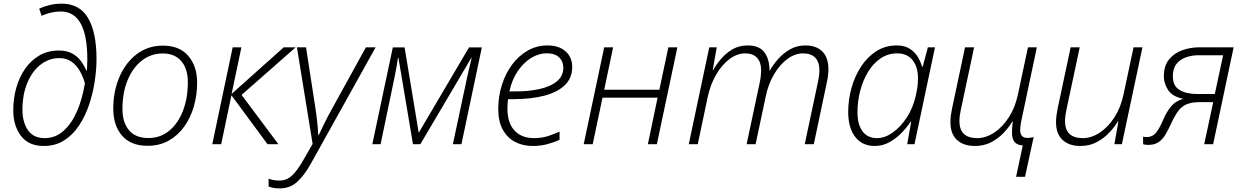

<svg xmlns="http://www.w3.org/2000/svg" viewBox="-20 -790 6814 1052"><path d="M219.7 9.8Q136.7 9.8 94.7 -45.7Q52.7 -101.1 52.7 -186Q52.7 -251.5 69.6 -310.3Q86.4 -369.1 118.7 -414.8Q150.9 -460.4 197 -486.8Q243.2 -513.2 302.2 -513.2Q346.7 -513.2 376.2 -496.6Q405.8 -480 424.1 -454.6Q442.4 -429.2 453.1 -402.8H455.6Q456.5 -413.6 457.5 -430.7Q458.5 -447.8 458.5 -464.4Q458.5 -727.1 312.5 -727.1Q285.2 -727.1 257.6 -720.5Q230 -713.9 208 -703.1L194.8 -742.7Q219.2 -754.4 251.5 -762.2Q283.7 -770 317.9 -770Q416 -770 462.4 -691.4Q508.8 -612.8 508.8 -466.8Q508.8 -408.2 498.8 -343Q488.8 -277.8 467.8 -215.3Q446.8 -152.8 412.8 -101.8Q378.9 -50.8 331.1 -20.5Q283.2 9.8 219.7 9.8ZM224.6 -33.2Q283.7 -33.2 328.1 -73Q372.6 -112.8 402.1 -180.9Q431.6 -249 445.3 -334Q435.1 -369.6 417.2 -401.1Q399.4 -432.6 371.8 -452.1Q344.2 -471.7 305.2 -471.7Q248.5 -471.7 202.6 -436Q156.7 -400.4 129.9 -336.4Q103 -272.5 103 -188Q103 -120.6 133.1 -76.9Q163.1 -33.2 224.6 -33.2Z M788.6 8.8Q696.3 8.8 648.4 -47.1Q600.6 -103 600.6 -194.3Q600.6 -290.5 634.5 -368.9Q668.5 -447.3 729.7 -493.7Q791 -540 873 -540Q963.4 -540 1011.7 -483.6Q1060.1 -427.2 1060.1 -336.9Q1060.1 -269.5 1042.2 -207.5Q1024.4 -145.5 989.7 -96.7Q955.1 -47.9 904.5 -19.5Q854 8.8 788.6 8.8ZM793 -33.7Q858.4 -33.7 907 -73.5Q955.6 -113.3 982.4 -182.9Q1009.3 -252.4 1009.3 -341.3Q1009.3 -384.3 994.9 -419.7Q980.5 -455.1 950 -476.1Q919.4 -497.1 872.6 -497.1Q807.6 -497.1 757.6 -458.3Q707.5 -419.4 679.2 -350.8Q650.9 -282.2 650.9 -192.9Q650.9 -119.1 686.8 -76.4Q722.7 -33.7 793 -33.7Z M1143.1 0 1254.9 -530.8H1302.7L1249 -275.4L1534.7 -530.8H1600.1L1303.7 -270L1505.4 0H1445.8L1248 -268.1L1191.9 0Z M1513.2 242.2Q1492.2 242.2 1478 239.5Q1463.9 236.8 1451.7 231.9V189Q1463.9 193.8 1478.5 196.5Q1493.2 199.2 1512.2 199.2Q1550.3 199.2 1579.3 172.4Q1608.4 145.5 1640.1 90.3L1692.9 -1.5L1606.9 -530.8H1656.7L1706.5 -209Q1713.9 -161.6 1718.3 -118.9Q1722.7 -76.2 1723.6 -50.3H1726.6Q1737.3 -72.8 1757.6 -114.5Q1777.8 -156.2 1800.3 -195.8L1984.9 -530.8H2038.1L1683.6 106Q1647 171.4 1607.9 206.8Q1568.8 242.2 1513.2 242.2Z M2020 0 2132.3 -530.3H2196.8L2273.9 -64.5H2275.4L2549.8 -530.3H2620.1L2508.3 0H2461.4L2540 -368.7Q2546.4 -396 2552 -421.4Q2557.6 -446.8 2564.5 -473.1H2562.5L2283.2 0H2242.7L2163.1 -473.1H2160.6Q2156.7 -448.7 2152.3 -422.1Q2147.9 -395.5 2141.6 -366.2L2065.4 0Z M2897.9 9.8Q2845.2 9.8 2802.7 -12.2Q2760.3 -34.2 2735.1 -79.1Q2710 -124 2710 -192.9Q2710 -262.2 2730 -325Q2750 -387.7 2786.1 -436.3Q2822.3 -484.9 2871.6 -512.9Q2920.9 -541 2980 -541Q3043 -541 3079.1 -508.5Q3115.2 -476.1 3115.2 -422.9Q3115.2 -362.3 3075 -323.5Q3034.7 -284.7 2961.9 -265.6Q2889.2 -246.6 2791 -246.6H2763.7Q2762.2 -236.8 2761.2 -222.4Q2760.3 -208 2760.3 -194.3Q2760.3 -116.7 2798.8 -75Q2837.4 -33.2 2906.7 -33.2Q2947.8 -33.2 2981.9 -44.2Q3016.1 -55.2 3045.9 -68.8V-24.4Q3018.1 -10.7 2980.5 -0.5Q2942.9 9.8 2897.9 9.8ZM2771 -289.1H2803.7Q2878.4 -289.1 2937.7 -302.5Q2997.1 -315.9 3031.7 -344.7Q3066.4 -373.5 3066.4 -419.4Q3066.4 -453.6 3043.5 -475.8Q3020.5 -498 2975.6 -498Q2933.1 -498 2891.8 -473.4Q2850.6 -448.7 2818.1 -402.1Q2785.6 -355.5 2771 -289.1Z M3178.2 0 3290.5 -530.8H3339.4L3290.5 -298.3H3592.8L3642.1 -530.8H3691.4L3579.1 0H3529.8L3583 -254.9H3281.2L3227.5 0Z M3753.9 0 3866.2 -530.8H3907.2L3885.3 -407.2H3888.2Q3904.3 -436 3930.7 -467.3Q3957 -498.5 3993.4 -519.8Q4029.8 -541 4076.7 -541Q4140.1 -541 4168.2 -503.4Q4196.3 -465.8 4196.3 -403.3H4198.2Q4215.3 -434.6 4243.2 -466.3Q4271 -498 4308.6 -519.5Q4346.2 -541 4393.1 -541Q4453.1 -541 4486.1 -507.6Q4519 -474.1 4519 -410.6Q4519 -392.6 4516.6 -374Q4514.2 -355.5 4509.8 -335.9L4439 0H4389.2L4461.9 -341.8Q4469.7 -377.9 4469.7 -404.8Q4469.7 -451.2 4446.3 -474.4Q4422.9 -497.6 4379.9 -497.6Q4335.9 -497.6 4294.4 -467Q4252.9 -436.5 4221.4 -383.3Q4189.9 -330.1 4175.8 -262.7L4120.1 0H4070.8L4141.6 -332.5Q4146.5 -354 4148.4 -373.3Q4150.4 -392.6 4150.4 -405.3Q4150.4 -448.7 4128.2 -473.1Q4106 -497.6 4063 -497.6Q4019.5 -497.6 3978 -467Q3936.5 -436.5 3904.5 -382.3Q3872.6 -328.1 3857.4 -257.8L3803.2 0Z M4772.9 9.8Q4704.1 9.8 4665.8 -39.8Q4627.4 -89.4 4627.4 -176.3Q4627.4 -242.7 4645.3 -307.4Q4663.1 -372.1 4697.5 -424.8Q4731.9 -477.5 4781.2 -509.3Q4830.6 -541 4893.6 -541Q4936 -541 4964.1 -523.2Q4992.2 -505.4 5008.5 -478.5Q5024.9 -451.7 5032.2 -424.3H5035.6L5064 -530.8H5103L4990.7 0H4950.7L4972.7 -124H4970.2Q4950.7 -94.2 4921.1 -63.2Q4891.6 -32.2 4854 -11.2Q4816.4 9.8 4772.9 9.8ZM4786.1 -33.2Q4828.1 -33.2 4871.3 -63.7Q4914.6 -94.2 4948.7 -146.7Q4982.9 -199.2 4997.6 -265.1Q5004.4 -294.9 5007.1 -317.9Q5009.8 -340.8 5009.8 -360.4Q5009.8 -424.8 4979.5 -461.2Q4949.2 -497.6 4896.5 -497.6Q4845.2 -497.6 4804.7 -470Q4764.2 -442.4 4736.1 -396Q4708 -349.6 4693.1 -292.2Q4678.2 -234.9 4678.2 -175.8Q4678.2 -108.4 4705.6 -70.8Q4732.9 -33.2 4786.1 -33.2Z M5547.4 178.7 5584 6.8Q5551.8 4.9 5538.6 -12.7Q5525.4 -30.3 5524.9 -59.1Q5524.4 -87.9 5529.3 -123.5H5526.4Q5508.8 -93.8 5480 -63Q5451.2 -32.2 5411.6 -11.2Q5372.1 9.8 5322.3 9.8Q5258.3 9.8 5222.9 -23.7Q5187.5 -57.1 5187.5 -121.1Q5187.5 -138.7 5189.9 -157Q5192.4 -175.3 5196.3 -194.8L5267.6 -530.8H5317.4L5244.6 -189Q5236.8 -152.8 5236.8 -127Q5236.8 -33.2 5334 -33.2Q5381.3 -33.2 5427 -63.2Q5472.7 -93.3 5507.6 -147.2Q5542.5 -201.2 5557.6 -273.4L5612.3 -530.8H5661.1L5582 -156.7Q5575.7 -129.4 5572.8 -110.6Q5569.8 -91.8 5569.8 -76.2Q5569.8 -56.6 5579.3 -45.4Q5588.9 -34.2 5610.4 -34.2Q5624.5 -34.2 5643.6 -39.1L5596.2 178.7Z M5900.4 9.8Q5836.9 9.8 5801.5 -23.7Q5766.1 -57.1 5766.1 -121.1Q5766.1 -138.7 5768.6 -157Q5771 -175.3 5774.9 -194.8L5846.2 -530.8H5896L5823.2 -189Q5815.4 -152.8 5815.4 -127Q5815.4 -33.2 5912.6 -33.2Q5960 -33.2 6005.6 -63.2Q6051.3 -93.3 6086.2 -147.2Q6121.1 -201.2 6136.2 -273.4L6190.9 -530.8H6239.7L6127 0H6085.9L6107.9 -124H6105Q6087.4 -95.2 6058.6 -64.2Q6029.8 -33.2 5990 -11.7Q5950.2 9.8 5900.4 9.8Z M6271 3.9Q6253.9 3.9 6243.2 0V-41Q6252 -39.1 6264.6 -39.1Q6289.6 -39.1 6308.3 -56.4Q6327.1 -73.7 6351.6 -129.9Q6371.6 -176.8 6396.5 -207Q6421.4 -237.3 6463.4 -248.5Q6403.3 -260.7 6380.1 -296.9Q6356.9 -333 6356.9 -371.6Q6356.9 -429.7 6385.5 -464.6Q6414.1 -499.5 6458.7 -515.1Q6503.4 -530.8 6552.2 -530.8H6739.3L6627 0H6578.1L6627.4 -230.5H6556.2Q6509.8 -230.5 6481.9 -218.8Q6454.1 -207 6435.3 -181.4Q6416.5 -155.8 6397 -113.3Q6381.8 -80.1 6366.2 -53.5Q6350.6 -26.9 6328.4 -11.5Q6306.2 3.9 6271 3.9ZM6539.1 -274.9H6636.2L6681.6 -487.3H6546.9Q6511.2 -487.3 6479 -476.3Q6446.8 -465.3 6426.5 -440.2Q6406.2 -415 6406.2 -372.1Q6406.2 -318.4 6443.8 -296.6Q6481.4 -274.9 6539.1 -274.9Z"/></svg>

Font: Open Sans Light
Style: Italic
Weight: 300
Italic angle: -12°
Designer: Monotype Design Team
Foundry: Monotype Imaging Inc.
Version: Version 3.003; ttfautohint (v1.8.4)